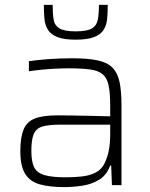

<svg xmlns="http://www.w3.org/2000/svg" viewBox="-20 -756 613 784"><path d="M243 8Q181 8 141.5 -3.5Q102 -15 82.5 -46.5Q63 -78 63 -139Q63 -194 76 -226.5Q89 -259 122 -272Q155 -285 215 -285Q230 -285 267 -284.5Q304 -284 348.5 -283Q393 -282 430 -281V-323Q430 -376 423.5 -407Q417 -438 399 -453Q381 -468 347 -472.5Q313 -477 259 -477Q235 -477 205 -475.5Q175 -474 146 -471Q117 -468 98 -465V-506Q130 -511 176.5 -514.5Q223 -518 276 -518Q339 -518 378.5 -509.5Q418 -501 439 -480Q460 -459 468 -422Q476 -385 476 -328V0H437L434 -80H430Q415 -40 384 -21.5Q353 -3 315 2.5Q277 8 243 8ZM249 -32Q283 -32 314.5 -35.5Q346 -39 370 -51Q394 -63 407 -89Q420 -117 425 -145Q430 -173 430 -210V-247H227Q179 -247 153.5 -239.5Q128 -232 118 -209Q108 -186 108 -140Q108 -96 119.5 -73Q131 -50 161.5 -41Q192 -32 249 -32ZM289 -594Q241 -594 214.5 -604.5Q188 -615 176 -634Q164 -653 161.5 -679Q159 -705 159 -736H195Q195 -700 199 -676Q203 -652 223 -640Q243 -628 289 -628Q336 -628 355.5 -640Q375 -652 379.5 -676Q384 -700 384 -736H420Q420 -705 417.5 -679Q415 -653 403 -634Q391 -615 364 -604.5Q337 -594 289 -594Z"/></svg>

Font: Saira ExtraLight
Style: Regular
Weight: 200
Designer: Hector Gatti with collaboration of the Omnibus-Type team
Foundry: Omnibus-Type
Version: Version 1.100; ttfautohint (v1.8.3)